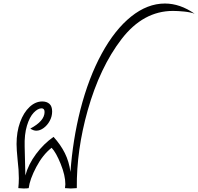

<svg xmlns="http://www.w3.org/2000/svg" viewBox="-20 -1068 1125 1090"><path d="M1085 -990Q1061 -999 1025 -1002.5Q989 -1006 962 -1006Q793 -1006 670 -846Q547 -686 478 -442Q414 -216 416 0Q394 2 382 2Q369 2 349 0Q351 -14 351 -22Q351 -72 324.5 -137.5Q298 -203 273 -229Q223 -190 186 -120Q149 -50 143 0Q133 2 114 2Q108 2 84 0Q87 -29 87 -56Q87 -102 80 -160Q74 -220 74 -250Q74 -319 94 -374Q114 -429 147.5 -460.5Q181 -492 220 -492Q245 -492 260.5 -478.5Q276 -465 276 -435Q276 -407 262.5 -382Q249 -357 228 -341.5Q207 -326 186 -326Q170 -326 152 -338Q233 -381 233 -432Q233 -453 216 -453Q195 -453 171.5 -428.5Q148 -404 133 -354.5Q118 -305 120 -236L124 -72Q141 -135 184.5 -193.5Q228 -252 284 -291Q324 -247 348 -199Q372 -151 380 -92Q393 -273 436 -444Q483 -627 557.5 -763.5Q632 -900 724.5 -974Q817 -1048 916 -1048Q1002 -1048 1085 -990Z"/></svg>

Font: Charmonman
Style: Regular
Weight: 400
Designer: Ekaluck Peanpanawate
Foundry: Cadson Demak Co.,Ltd.
Version: Version 1.000; ttfautohint (v1.6)